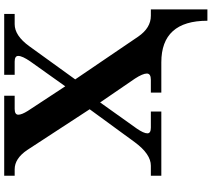

<svg xmlns="http://www.w3.org/2000/svg" viewBox="-66 -706 987 895"><g transform="rotate(-90 427.5 -258.5)"><path d="M831.1 0H443.4V-48.8H502.9Q532.2 -48.8 532.2 -67.4Q532.2 -86.4 508.8 -122.6L397.5 -285.2L275.9 -114.7Q253.4 -82 253.4 -64.9Q253.4 -48.8 280.3 -48.8H355V0H55.7V-48.8H102.5Q156.7 -48.8 211.9 -123.5L365.7 -334L175.8 -625Q136.2 -683.6 85.9 -683.6H55.7V-732.4H428.7V-683.6H367.2Q340.3 -683.6 340.3 -666.5Q340.3 -650.9 357.9 -622.6L472.7 -447.8L588.4 -610.4Q614.3 -647.9 614.3 -667Q614.3 -683.6 587.9 -683.6H526.4V-732.4H810.1V-683.6H762.2Q709 -683.6 659.7 -615.7L504.9 -401.4L704.6 -107.4Q745.1 -48.8 801.3 -48.8H831.1ZM584.5 -34.2H831.1V214.8H778.3Q778.3 0 584.5 0Z"/></g></svg>

Font: Munson
Style: Bold
Weight: 700
Designer: Paul James MIller
Foundry: High-Logic / Made with FontCreator
Version: Version 2.10;May 5, 2019;FontCreator 11.5.0.2430 64-bit